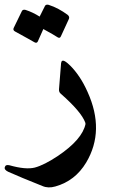

<svg xmlns="http://www.w3.org/2000/svg" viewBox="-80 -569 499 833"><path d="M185 -295Q186 -303 190 -305Q199 -310 226 -283Q245 -264 264 -236Q283 -208 300 -170Q376 -2 294 136Q246 216 160 240Q129 249 104 238Q56 219 19 203.5Q-18 188 -45 176Q-63 167 -59 156Q-56 144 -39 148Q32 168 71 158Q112 147 172 107Q277 36 291 -31Q291 -33 290 -37Q273 -84 183 -163Q175 -170 176 -182ZM115 -543Q119 -551 131 -548Q153 -541 173.5 -530Q194 -519 213 -505Q223 -497 219 -487L184 -411Q179 -400 167 -409Q161 -413 146.5 -421.5Q132 -430 108 -443L84 -389Q79 -379 67 -387Q61 -391 40.5 -402Q20 -413 -14 -432Q-26 -438 -20 -449L15 -521Q19 -529 31 -526Q62 -516 92 -497Z"/></svg>

Font: Amiri
Style: Bold Italic
Weight: 700
Italic angle: 10°
Designer: Khaled Hosny
Version: Version 0.113